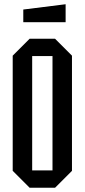

<svg xmlns="http://www.w3.org/2000/svg" viewBox="-20 -885 400 907"><path d="M40 -78V-622L120 -702H240L320 -622V-78L240 2H120ZM132 -620V-80H228V-620ZM90 -780V-840L290 -865V-780Z"/></svg>

Font: Tektur Condensed
Style: Regular
Weight: 400
Width: 3
Designer: Adam Jagosz
Foundry: Adam Jagosz
Version: Version 1.005;gftools[0.9.30]